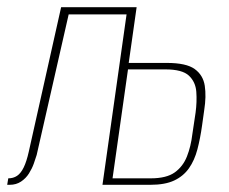

<svg xmlns="http://www.w3.org/2000/svg" viewBox="-35 -514 638 534"><path d="M-15 0 -12 -18Q2 -18 12.5 -25Q23 -32 31 -48.5Q39 -65 45 -92L135 -494H345L323 -339H429Q483 -339 506.5 -322Q530 -305 534.5 -275.5Q539 -246 533 -208L527 -165Q522 -129 514 -98.5Q506 -68 490.5 -46Q475 -24 449.5 -12Q424 0 383 0H250L317 -474H156L67 -83Q64 -73 59 -59Q54 -45 45.5 -31.5Q37 -18 23.5 -9Q10 0 -8 0ZM278 -18H384Q428 -18 451 -34.5Q474 -51 485 -79Q496 -107 500 -141L509 -201Q513 -231 511 -258.5Q509 -286 490.5 -303.5Q472 -321 425 -321H321Z"/></svg>

Font: Alumni Sans Thin
Style: Italic
Weight: 100
Italic angle: -8°
Designer: Robert E. Leuschke
Foundry: Robert E. Leuschke
Version: Version 1.016